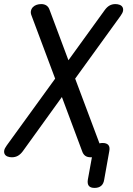

<svg xmlns="http://www.w3.org/2000/svg" viewBox="-33 -760 653 940"><path d="M557 -682 335 -375 454 -58Q461 -60 469 -60Q489 -60 497.5 -50Q506 -40 502 -20L477 120Q474 140 462 150Q450 160 430 160Q410 160 402 150Q394 140 397 120L417 10H411Q394 10 384 2.5Q374 -5 369 -20L270 -285L79 -20Q68 -5 55 2.5Q42 10 25 10Q14 10 4.5 6.5Q-5 3 -9.5 -4.5Q-14 -12 -12.5 -22.5Q-11 -33 0 -48L237 -375L122 -682Q116 -696 118.5 -707Q121 -718 128.5 -725.5Q136 -733 146.5 -736.5Q157 -740 169 -740Q184 -740 194.5 -733Q205 -726 210 -711L302 -465L480 -711Q491 -726 503.5 -733Q516 -740 532 -740Q543 -740 552.5 -736.5Q562 -733 566.5 -725.5Q571 -718 569.5 -707.5Q568 -697 557 -682Z"/></svg>

Font: Maple Mono Normal NL
Style: Italic
Weight: 400
Italic angle: -10°
Monospace: yes
Designer: subframe7536
Version: Version 7.000